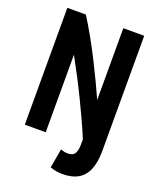

<svg xmlns="http://www.w3.org/2000/svg" viewBox="-159 -788 878 1070"><g transform="rotate(20 280.0 -253.0)"><path d="M342 187Q330 187 309.5 184.5Q289 182 269 174L289 60Q301 65 311 67Q321 69 330 69Q362 69 373 50Q384 31 384 -4V-34Q362 -87 337.5 -140Q313 -193 287 -246.5Q261 -300 233 -353.5Q205 -407 176 -460V0H52V-693H162Q193 -644 225 -587Q257 -530 286.5 -471.5Q316 -413 341 -360.5Q366 -308 384 -267V-693H508V-9Q508 55 490.5 99Q473 143 436.5 165Q400 187 342 187Z"/></g></svg>

Font: Ubuntu Sans Mono
Style: Bold
Weight: 700
Monospace: yes
Designer: Dalton Maag Ltd
Foundry: Dalton Maag Ltd
Version: Version 1.006